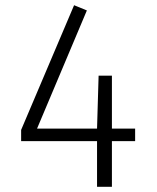

<svg xmlns="http://www.w3.org/2000/svg" viewBox="-20 -716 600 736"><path d="M498 -175H409V0H352V-175H61V-218L264 -696L313 -676L122 -223H352L358 -426H409V-223H498Z"/></svg>

Font: Statis Sans Light
Style: Regular
Weight: 300
Designer: bBox Type GmbH
Foundry: bBox Type GmbH
Version: Version 1.000